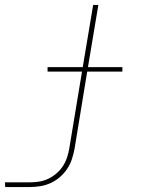

<svg xmlns="http://www.w3.org/2000/svg" viewBox="-41 -540 661 775"><path d="M-20 215 -21 196H79Q98 196 117 193Q136 190 154 181.5Q172 173 187.5 159.5Q203 146 213.5 129.5Q224 113 230 94.5Q236 76 239 57L290 -251H151V-269H293L335 -520H356L314 -269H453V-251H311L260 60Q256 81 249.5 101.5Q243 122 230.5 141Q218 160 200.5 175Q183 190 163 199Q143 208 121.5 211.5Q100 215 80 215Z"/></svg>

Font: Iosevka Thin Extended
Style: Italic
Weight: 100
Width: 7
Italic angle: -9°
Monospace: yes
Designer: Belleve Invis
Foundry: Belleve Invis
Version: Version 32.5.0; ttfautohint (v1.8.4)